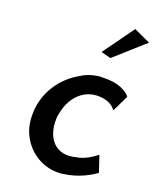

<svg xmlns="http://www.w3.org/2000/svg" viewBox="-112 -821 737 902"><g transform="rotate(15 256.0 -370.0)"><path d="M308 -598 355 -581 512 -698 433 -743ZM432 -347 479 -426C465 -450 420 -480 350 -483H349C338 -485 327 -485 315 -484C287 -482 261 -475 235 -461C152 -423 84 -345 71 -241C67 -207 68 -177 76 -148C100 -65 170 -4 257 2C267 3 276 3 286 2C360 -2 416 -30 443 -46L423 -129C354 -83 317 -92 317 -89C226 -74 171 -139 184 -242C185 -254 189 -266 193 -277C215 -348 274 -405 356 -393C393 -388 420 -370 432 -347Z"/></g></svg>

Font: Bluebird
Style: LiNrwObl
Weight: 300
Designer: Jasper
Foundry: Cannot Into Space Fonts
Version: Version 0.98